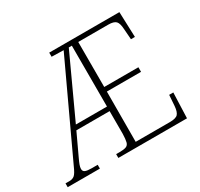

<svg xmlns="http://www.w3.org/2000/svg" viewBox="-153 -902 1134 1090"><g transform="rotate(-30 414.0 -357.0)"><path d="M-3 0V-25H24Q43 -25 56 -35.5Q69 -46 86 -85L366 -685L288 -687V-714H748L754 -548H728L723 -615Q721 -656 707.5 -670Q694 -684 658 -684H461V-389H685V-359H461L460 -30H683Q724 -30 737 -44.5Q750 -59 753 -95L758 -166H785L779 0H329V-25H352Q380 -25 394.5 -30.5Q409 -36 413.5 -53.5Q418 -71 419 -106V-255H201L136 -116Q125 -93 119.5 -78Q114 -63 114 -52Q114 -36 127 -30.5Q140 -25 167 -25H208V0ZM215 -285H419V-684H399Z"/></g></svg>

Font: Noto Serif Tamil SemiCondensed ExtraLight
Style: Italic
Weight: 200
Width: 4
Italic angle: -12°
Designer: Indian Type Foundry, Tom Grace, and the Monotype Design Team
Foundry: Monotype Imaging Inc.
Version: Version 2.003; ttfautohint (v1.8.4.7-5d5b)